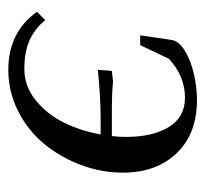

<svg xmlns="http://www.w3.org/2000/svg" viewBox="-36 -456 499 467"><g transform="rotate(90 213.5 -222.5)"><path d="M8.8 -63 28.8 -83Q50.3 -57.1 78.4 -44.7Q106.4 -32.2 147.9 -32.2Q189.9 -32.2 224.1 -60.1Q258.3 -87.9 278.3 -128.7Q298.3 -169.4 307.1 -217.8H271Q214.8 -217.8 149.9 -210.9L151.9 -240.2L152.8 -245.1L178.2 -248Q205.1 -245.1 247.1 -245.1H311Q313 -261.2 313 -279.8Q313 -344.2 289.1 -383.5Q265.1 -422.9 217.8 -422.9Q165 -422.9 123 -383.8L89.8 -314H65.9L77.1 -390.1Q79.6 -408.2 104 -422.9Q128.4 -437.5 160.6 -444.8Q192.9 -452.1 223.1 -452.1Q305.2 -452.1 352.5 -402.8Q399.9 -353.5 399.9 -272Q399.9 -219.2 380.9 -168.9Q361.8 -118.7 329.3 -79.6Q296.9 -40.5 249.8 -16.8Q202.6 6.8 149.9 6.8Q58.1 6.8 8.8 -63Z"/></g></svg>

Font: Dihjauti
Style: Bold Italic
Weight: 700
Italic angle: -9°
Designer: T. Christopher White
Version: Version 3.0.0